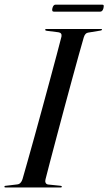

<svg xmlns="http://www.w3.org/2000/svg" viewBox="-28 -828 479 848"><path d="M173 -36Q170.5 -27.5 173.5 -20.8Q176.5 -14 185 -13L239 -7.5Q245 -7 245 -3.5Q245 0 240 0H-3Q-8.5 0 -8.5 -3Q-8.5 -7.5 -2 -7.5L48 -13.5Q64.5 -15 71.5 -37Q80 -66.5 94 -116.2Q108 -166 125 -227Q142 -288 159.5 -352.8Q177 -417.5 193.5 -478.2Q210 -539 223 -588.2Q236 -637.5 243.5 -666.5Q246.5 -683 230 -685.5L178 -692Q171.5 -693 171.5 -696.5Q171.5 -700 176.5 -700H418.5Q422.5 -700 422.5 -697.5Q422.5 -694 416 -693L361.5 -684Q348 -682.5 342 -663Q333.5 -634 319.8 -584.8Q306 -535.5 289.5 -474.5Q273 -413.5 255.5 -348.8Q238 -284 222 -223.2Q206 -162.5 193 -113.5Q180 -64.5 173 -36ZM203.5 -792Q207.5 -807.5 217.5 -807.5H422.5Q428.5 -807.5 429.8 -804.8Q431 -802 429 -792Q425 -776.5 414.5 -776.5H210Q199.5 -776.5 203.5 -792Z"/></svg>

Font: Fraunces 144pt
Style: Italic
Weight: 400
Italic angle: -16°
Version: Version 1.000;[b76b70a41]